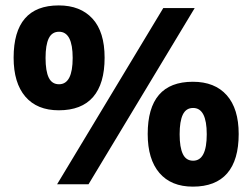

<svg xmlns="http://www.w3.org/2000/svg" viewBox="-20 -780 941 716"><path d="M199.2 -368.7Q118.2 -368.7 74.5 -419.7Q30.8 -470.7 30.8 -564.9Q30.8 -662.1 72.8 -710.9Q114.7 -759.8 199.2 -759.8Q279.8 -759.8 325 -710.4Q370.1 -661.1 370.1 -564.9Q370.1 -467.8 327.1 -418.2Q284.2 -368.7 199.2 -368.7ZM200.2 -465.8Q251 -465.8 251 -564Q251 -661.6 200.2 -661.6Q173.8 -661.6 161.9 -637.2Q149.9 -612.8 149.9 -564Q149.9 -514.6 161.9 -490.2Q173.8 -465.8 200.2 -465.8ZM706.1 -750 310.1 -92.8H192.9L588.9 -750ZM699.2 -84Q618.2 -84 574.5 -135Q530.8 -186 530.8 -280.3Q530.8 -377.4 572.8 -426.3Q614.7 -475.1 699.2 -475.1Q781.2 -475.1 825.7 -424.8Q870.1 -374.5 870.1 -280.3Q870.1 -183.1 827.1 -133.5Q784.2 -84 699.2 -84ZM700.2 -180.7Q751 -180.7 751 -279.3Q751 -377.4 700.2 -377.4Q673.8 -377.4 661.9 -352.8Q649.9 -328.1 649.9 -279.3Q649.9 -230.5 661.9 -205.6Q673.8 -180.7 700.2 -180.7Z"/></svg>

Font: Noto Sans Oriya UI
Style: Bold
Weight: 700
Designer: Monotype Design Team
Foundry: Monotype Imaging Inc.
Version: Version 1.01